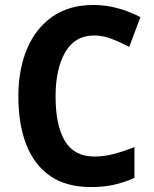

<svg xmlns="http://www.w3.org/2000/svg" viewBox="-20 -744 619 774"><path d="M360 -601Q282 -601 243 -533.5Q204 -466 204 -355Q204 -239 241.5 -176Q279 -113 361 -113Q399 -113 437.5 -123Q476 -133 522 -151V-27Q480 -8 438.5 1Q397 10 346 10Q247 10 182.5 -34.5Q118 -79 86 -161Q54 -243 54 -356Q54 -464 89 -547Q124 -630 191.5 -677Q259 -724 356 -724Q406 -724 454 -711Q502 -698 546 -675L501 -555Q465 -574 429.5 -587.5Q394 -601 360 -601Z"/></svg>

Font: Noto Sans Gurmukhi UI SemiCondensed
Style: Bold
Weight: 700
Width: 4
Designer: Jelle Bosma - Monotype Design Team
Foundry: Monotype Imaging Inc.
Version: Version 2.004; ttfautohint (v1.8.4.7-5d5b)